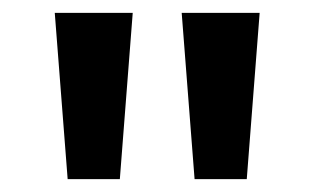

<svg xmlns="http://www.w3.org/2000/svg" viewBox="-20 -734 488 298"><path d="M186 -714H65L85 -456H166ZM383 -714H262L282 -456H363Z"/></svg>

Font: Noto Sans Bamum SemiBold
Style: Regular
Weight: 600
Designer: Monotype Design Team
Foundry: Monotype Imaging Inc.
Version: Version 2.002